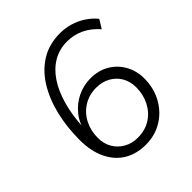

<svg xmlns="http://www.w3.org/2000/svg" viewBox="-195 -848 991 991"><g transform="rotate(-45 300.0 -352.5)"><path d="M305 8Q236 8 185.5 -23Q135 -54 107.5 -112.5Q80 -171 80 -250Q80 -344 100 -427.5Q120 -511 160 -575.5Q200 -640 259.5 -676.5Q319 -713 398 -713Q435 -713 471 -702.5Q507 -692 538.5 -671.5Q570 -651 594 -622L565 -575Q528 -617 485 -637Q442 -657 393 -657Q338 -657 293 -631Q248 -605 215 -556Q182 -507 162.5 -437Q143 -367 139 -282L138 -254H129Q138 -311 170.5 -352Q203 -393 248.5 -415Q294 -437 345 -437Q402 -437 446 -411.5Q490 -386 515.5 -341Q541 -296 541 -240Q541 -170 510 -113.5Q479 -57 425.5 -24.5Q372 8 305 8ZM301 -47Q355 -47 395 -72.5Q435 -98 457 -141.5Q479 -185 479 -237Q479 -280 460 -312.5Q441 -345 407.5 -363.5Q374 -382 332 -382Q279 -382 238.5 -356.5Q198 -331 176 -288Q154 -245 154 -192Q154 -149 173.5 -116.5Q193 -84 226 -65.5Q259 -47 301 -47Z"/></g></svg>

Font: Nunito Sans 12pt ExtraLight 12pt Light
Style: Italic
Weight: 300
Italic angle: -9°
Version: Version 3.101;gftools[0.9.27]